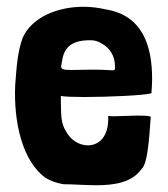

<svg xmlns="http://www.w3.org/2000/svg" viewBox="-20 -535 496 568"><path d="M168 10C197 10 231 13 265 13C318 13 370 5 398 -34C417 -50 421 -122 426 -190C417 -193 404 -193 389 -193C365 -193 336 -191 315 -191C309 -191 304 -192 300 -192C303 -131 273 -105 240 -105C215 -105 189 -120 175 -147C160 -171 161 -193 160 -233V-251C172 -249 198 -248 229 -248C303 -248 408 -253 428 -259C429 -273 430 -288 430 -302C430 -399 402 -489 294 -507C272 -512 250 -515 227 -515C150 -515 74 -484 47 -423C31 -379 29 -333 25 -284C20 -176 45 -58 116 -8C132 1 149 7 168 10ZM257 -329C228 -329 207 -328 192 -328C167 -328 161 -330 161 -339C161 -342 162 -346 163 -351C168 -387 183 -416 246 -416C261 -416 270 -413 281 -406C305 -394 320 -368 320 -341C320 -330 322 -327 312 -327C304 -327 288 -329 257 -329Z"/></svg>

Font: HEYCLAY
Style: Regular
Weight: 400
Designer: Marcelo Magalhaes
Foundry: Marcelo Magalhães
Version: Version 1.300;hotconv 1.0.109;makeotfexe 2.5.65596